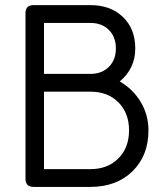

<svg xmlns="http://www.w3.org/2000/svg" viewBox="-20 -734 648 754"><path d="M335 0H111.8Q80.1 0 80.1 -32.2V-682.1Q80.1 -713.9 111.8 -713.9H335Q414.6 -713.9 462.9 -667.2Q511.2 -620.6 511.2 -543.9Q511.2 -464.8 450.2 -414.1Q501.5 -384.8 532.2 -334Q563 -283.2 563 -222.2Q563 -122.6 500.2 -61.3Q437.5 0 335 0ZM152.8 -443.8H335Q379.9 -443.8 407.5 -471.4Q435.1 -499 435.1 -543.9Q435.1 -588.9 407.5 -616.5Q379.9 -644 335 -644H152.8ZM152.8 -69.8H335Q402.8 -69.8 444.8 -111.8Q486.8 -153.8 486.8 -222.2Q486.8 -290 445.1 -332Q403.3 -374 335 -374H152.8Z"/></svg>

Font: Arcon Rounded-
Style: Regular
Weight: 400
Designer: M. Zarth
Foundry: martin zarth - visuelle & digitale kommunikation
Version: Version 1.110;PS 001.110;hotconv 1.0.70;makeotf.lib2.5.58329